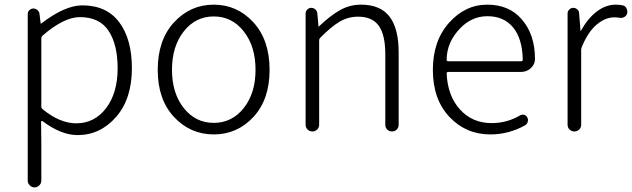

<svg xmlns="http://www.w3.org/2000/svg" viewBox="-20 -567 2727 828"><path d="M99.6 211.9V-505.9Q99.6 -516.6 106.9 -523.4Q114.3 -530.3 124 -530.3Q133.8 -530.3 141.6 -523.4Q149.4 -516.6 150.4 -506.8L155.3 -465.8Q155.3 -464.8 156.2 -464.8Q157.2 -464.8 158.2 -465.8Q259.8 -543.9 335 -543.9Q439.5 -543.9 494.1 -471.2Q548.8 -398.4 548.8 -272.5Q548.8 -140.6 480.5 -62.5Q412.1 15.6 314.5 15.6Q243.2 15.6 163.1 -44.9Q161.1 -45.9 159.2 -44.9Q157.2 -43.9 157.2 -42L158.2 48.8V211.9Q158.2 223.6 149.4 232.4Q140.6 241.2 128.9 241.2Q117.2 241.2 108.4 232.4Q99.6 223.6 99.6 211.9ZM308.6 -35.2Q387.7 -35.2 437.5 -100.6Q487.3 -166 487.3 -272.5Q487.3 -375 448.2 -434.1Q409.2 -493.2 324.2 -493.2Q255.9 -493.2 163.1 -413.1Q158.2 -408.2 158.2 -401.4V-107.4Q158.2 -100.6 164.1 -95.7Q238.3 -35.2 308.6 -35.2Z M660.2 -265.6Q660.2 -394.5 730.5 -470.7Q800.8 -546.9 901.9 -546.9Q1002.9 -546.9 1072.8 -470.7Q1142.6 -394.5 1142.6 -265.6Q1142.6 -137.7 1072.8 -62.5Q1002.9 12.7 901.9 12.7Q800.8 12.7 730.5 -62.5Q660.2 -137.7 660.2 -265.6ZM772.5 -101.1Q823.2 -37.1 901.9 -37.1Q980.5 -37.1 1031.2 -101.1Q1082 -165 1082 -266.1Q1082 -367.2 1031.2 -431.6Q980.5 -496.1 901.9 -496.1Q823.2 -496.1 772.5 -431.6Q721.7 -367.2 721.7 -266.1Q721.7 -165 772.5 -101.1Z M1297.9 -29.3V-508.8Q1297.9 -518.6 1305.2 -525.9Q1312.5 -533.2 1322.3 -533.2Q1332 -533.2 1339.8 -526.4Q1347.7 -519.5 1348.6 -508.8L1353.5 -453.1Q1353.5 -452.1 1354.5 -452.1Q1355.5 -452.1 1355.5 -453.1Q1402.3 -498 1444.8 -522.5Q1487.3 -546.9 1537.1 -546.9Q1620.1 -546.9 1659.7 -495.6Q1699.2 -444.3 1699.2 -340.8V-29.3Q1699.2 -16.6 1690.9 -8.3Q1682.6 0 1670.4 0Q1658.2 0 1649.9 -8.3Q1641.6 -16.6 1641.6 -29.3V-333Q1641.6 -417 1613.3 -456.1Q1585 -495.1 1524.4 -495.1Q1481.4 -495.1 1444.8 -473.6Q1408.2 -452.1 1361.3 -404.3Q1356.4 -399.4 1356.4 -391.6V-29.3Q1356.4 -16.6 1347.7 -8.3Q1338.9 0 1327.1 0Q1315.4 0 1306.6 -8.3Q1297.9 -16.6 1297.9 -29.3Z M2094.7 12.7Q1989.3 12.7 1918 -63Q1846.7 -138.7 1846.7 -265.6Q1846.7 -390.6 1916.5 -468.8Q1986.3 -546.9 2081.1 -546.9Q2174.8 -546.9 2228.5 -485.4Q2287.1 -419.9 2287.1 -312.5Q2287.1 -290 2269.5 -273.4Q2252 -256.8 2226.6 -256.8H1913.1Q1906.2 -256.8 1906.2 -250Q1910.2 -154.3 1963.4 -95.2Q2016.6 -36.1 2100.6 -36.1Q2166 -36.1 2222.7 -69.3Q2230.5 -74.2 2240.2 -71.8Q2250 -69.3 2253.9 -60.5Q2258.8 -51.8 2255.9 -41.5Q2252.9 -31.2 2244.1 -26.4Q2173.8 12.7 2094.7 12.7ZM1906.2 -308.6Q1906.2 -302.7 1913.1 -302.7H2226.6Q2234.4 -302.7 2234.4 -309.6Q2234.4 -310.5 2234.4 -310.5Q2232.4 -401.4 2192.4 -449.2Q2152.3 -497.1 2082 -497.1Q2015.6 -497.1 1965.8 -446.3Q1906.2 -385.7 1906.2 -308.6Z M2427.7 -29.3V-508.8Q2427.7 -518.6 2435.1 -525.9Q2442.4 -533.2 2452.1 -533.2Q2461.9 -533.2 2469.7 -526.4Q2477.5 -519.5 2477.5 -508.8L2483.4 -434.6Q2483.4 -433.6 2484.4 -433.6Q2485.4 -433.6 2485.4 -434.6Q2513.7 -486.3 2552.7 -516.6Q2591.8 -546.9 2635.7 -546.9Q2652.3 -546.9 2665 -543.9Q2676.8 -542 2681.6 -531.2Q2685.5 -524.4 2685.5 -516.6Q2685.5 -512.7 2684.6 -508.8Q2681.6 -499 2672.4 -493.7Q2663.1 -488.3 2652.3 -490.2Q2643.6 -492.2 2628.9 -492.2Q2590.8 -492.2 2553.7 -461.4Q2516.6 -430.7 2489.3 -365.2Q2486.3 -358.4 2486.3 -350.6V-29.3Q2486.3 -16.6 2477.5 -8.3Q2468.8 0 2457 0Q2445.3 0 2436.5 -8.3Q2427.7 -16.6 2427.7 -29.3Z"/></svg>

Font: irohamaru Light
Style: Regular
Weight: 200
Designer: [Source Han Sans]
Ryoko NISHIZUKA  (kana & ideographs); Paul D. Hunt (Latin, Greek & Cyrillic); Wenlong ZHANG  (bopomofo
Version: Version 1.01